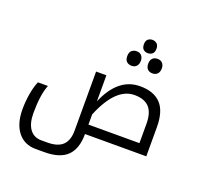

<svg xmlns="http://www.w3.org/2000/svg" viewBox="-180 -1058 1527 1490"><g transform="rotate(20 584.0 -313.0)"><path d="M266 240Q173 240 119 172Q65 104 65 -16Q65 -78 75.5 -141Q86 -204 106 -252H189Q155 -168 155 -16Q155 69 189 115.5Q223 162 285 162H334Q421 162 461.5 122.5Q502 83 502 3V-485H587V-270Q682 -495 864 -495Q977 -495 1035 -433.5Q1093 -372 1093 -241V0H587Q587 121 527 180.5Q467 240 338 240ZM1008 -78V-237Q1008 -329 968 -372.5Q928 -416 846 -416Q691 -416 587 -162V-78ZM830 -756Q808 -756 793 -769Q778 -782 778 -811Q778 -840 793 -853Q808 -866 830 -866Q851 -866 866.5 -852.5Q882 -839 882 -811Q882 -782 866.5 -769Q851 -756 830 -756ZM744 -621Q721 -621 704.5 -635Q688 -649 688 -681Q688 -713 704.5 -727Q721 -741 744 -741Q771 -741 785.5 -724.5Q800 -708 800 -681Q800 -654 785.5 -637.5Q771 -621 744 -621ZM917 -621Q891 -621 876 -636.5Q861 -652 861 -681Q861 -710 876 -725.5Q891 -741 917 -741Q944 -741 958.5 -724.5Q973 -708 973 -681Q973 -654 958.5 -637.5Q944 -621 917 -621Z"/></g></svg>

Font: Noto Kufi Arabic
Style: Regular
Weight: 400
Designer: Monotype Design Team, David Williams, Khaled Hosny
Foundry: Google LLC
Version: Version 2.109; ttfautohint (v1.8.4.7-5d5b)